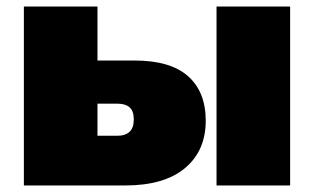

<svg xmlns="http://www.w3.org/2000/svg" viewBox="-20 -567 960 587"><path d="M363 0H53V-547H278V-382H391Q501 -382 555 -334Q609 -286 609 -198Q609 -106 545.5 -53Q482 0 363 0ZM642 0V-547H867V0ZM340 -152Q363 -152 376 -164Q389 -176 389 -202Q389 -228 376 -239Q363 -250 340 -250H278V-152Z"/></svg>

Font: Montserrat Black
Style: Regular
Weight: 900
Designer: Julieta Ulanovsky
Foundry: Julieta Ulanovsky
Version: Version 9.000; ttfautohint (v1.8.4.7-5d5b)